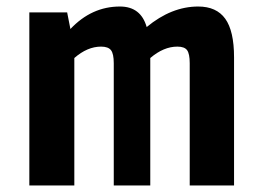

<svg xmlns="http://www.w3.org/2000/svg" viewBox="-20 -569 813 589"><path d="M70 0V-531H186L196 -480Q261 -549 348 -549Q412 -549 430 -486Q506 -549 588 -549Q644 -549 671 -511.5Q698 -474 698 -393V0H562V-375Q562 -404 554 -415Q546 -426 524 -426Q482 -426 441 -391V0H329V-375Q329 -404 320.5 -415Q312 -426 290 -426Q248 -426 208 -391V0Z"/></svg>

Font: Fix15 Mono
Style: Bold
Weight: 700
Designer: Carrois Corporate & Edenspiekermann AG
Foundry: Carrois Corporate GbR & Edenspiekermann AG
Version: Version 3.206